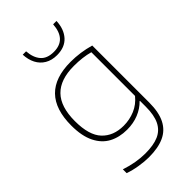

<svg xmlns="http://www.w3.org/2000/svg" viewBox="-300 -889 1215 1215"><g transform="rotate(-45 307.0 -282.0)"><path d="M99 201V167Q189 197 271 197Q345 197 391 176.8Q437 156.5 459.5 111Q482 65.5 482 -11V-63H479Q446 -29 399.2 -10Q352.5 9 296 9Q227.5 9 175.5 -18.5Q123.5 -46 93.8 -105.8Q64 -165.5 64 -259Q64 -548 346 -548Q432 -548 516 -524V-14Q516 72.5 488.8 126.5Q461.5 180.5 407.2 205.2Q353 230 270 230Q230.5 230 183.5 222.2Q136.5 214.5 99 201ZM482 -107V-498Q421 -515 342 -515Q221 -515 160.5 -453.2Q100 -391.5 100 -263Q100 -137 153.2 -80.5Q206.5 -24 298 -24Q351.5 -24 399.5 -44.2Q447.5 -64.5 482 -107ZM164 -794H194Q198 -735 227.2 -701Q256.5 -667 316 -667Q427.5 -667 436 -794H466Q463 -723 424.5 -680.5Q386 -638 316 -638Q269 -638 235.5 -658Q202 -678 184 -713Q166 -748 164 -794Z"/></g></svg>

Font: Encode Sans Expanded Thin
Style: Regular
Weight: 250
Width: 7
Designer: Multiple Designers
Foundry: Impallari Type
Version: Version 2.000